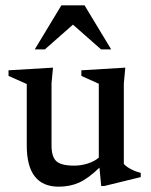

<svg xmlns="http://www.w3.org/2000/svg" viewBox="-20 -690 566 721"><path d="M173.5 -143.5Q173.5 -101 191.8 -84.5Q210 -68 258.5 -68Q285 -68 310.2 -76.2Q335.5 -84.5 351 -98V-375.5L285.5 -405V-426L450.5 -436L445 -376V-74.5Q454.5 -63.5 473.2 -54Q492 -44.5 508.5 -41V-25L371.5 8.5H360L353.5 -60.5Q311 -19.5 276.8 -4.2Q242.5 11 200.5 11Q80.5 11 80.5 -143.5V-374.5L12 -405V-426L179 -436L173.5 -377ZM110.5 -504.5 210.5 -670H297.5L397.5 -504.5H359.5L254 -597.5L148.5 -504.5Z"/></svg>

Font: Newsreader Text Medium
Style: Regular
Weight: 500
Designer: Hugues Gentile
Foundry: Production Type
Version: Version 1.002